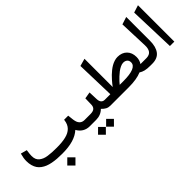

<svg xmlns="http://www.w3.org/2000/svg" viewBox="28 -1493 2537 2537"><g transform="rotate(-45 1297.0 -224.0)"><path d="M985.8 0H955.1Q900.9 0 857.4 -26.1Q814 -52.2 787.1 -101.1Q732.4 -50.8 648.4 -25.4Q564.5 0 442.9 0Q390.6 0 347.2 -3.2Q303.7 -6.3 261.2 -14.6Q218.8 -22.9 185.8 -36.1Q152.8 -49.3 124.3 -70.1Q95.7 -90.8 77.1 -118.4Q58.6 -146 48.1 -183.6Q37.6 -221.2 37.6 -267.1Q37.6 -321.3 54.7 -379.9L57.1 -388.7L66.4 -386.2L135.7 -367.7L144 -365.7L143.1 -356.9Q134.3 -297.9 134.3 -266.1Q134.3 -231.4 144.5 -205.6Q154.8 -179.7 175.8 -162.6Q196.8 -145.5 222.7 -134.3Q248.5 -123 286.9 -117.4Q325.2 -111.8 362.1 -109.9Q398.9 -107.9 449.7 -107.9Q500 -107.9 540.8 -111.8Q581.5 -115.7 617.2 -124.3Q652.8 -132.8 679.7 -147Q706.5 -161.1 726.8 -181.6Q747.1 -202.1 759.3 -229.7Q771.5 -257.3 775.9 -292L776.9 -300.8H785.6H844.7H853.5L854.5 -292Q861.8 -202.6 874 -170.9Q898.4 -107.4 966.3 -107.4H985.8Q989.3 -107.4 991.9 -92.5Q994.6 -77.6 994.6 -62.5V-45.9Q994.6 -30.3 991.9 -15.1Q989.3 0 985.8 0ZM455.6 80.1 531.7 156.7 455.6 232.9 378.9 156.7Z M1180.7 86.4 1248 153.8 1251 156.7 1248 159.2 1180.7 227.1 1177.7 229.5 1175.3 227.1 1107.4 159.2 1105 156.7 1107.4 153.8 1175.3 86.4 1177.7 83.5ZM1029.8 86.4 1097.2 153.8 1100.1 156.7 1097.2 159.2 1029.8 227.1 1026.9 229.5 1024.4 227.1 956.5 159.2 954.1 156.7 956.5 153.8 1024.4 86.4 1026.9 83.5ZM1358.4 0H1342.3Q1306.2 0 1278.6 -14.4Q1251 -28.8 1222.2 -59.1Q1163.6 0 1074.7 0H980.5Q961.9 0 961.9 -45.9V-62.5Q961.9 -107.4 980.5 -107.4H1076.7Q1125.5 -107.4 1148.7 -127.4Q1171.9 -147.5 1172.9 -189L1175.3 -293.9V-302.2L1183.6 -303.7L1258.8 -316.4L1269.5 -318.4L1270 -307.1L1274.4 -189.5Q1275.9 -147.9 1294.2 -127.7Q1312.5 -107.4 1343.8 -107.4H1358.4Q1361.8 -107.4 1364.5 -92.5Q1367.2 -77.6 1367.2 -62.5V-45.9Q1367.2 -30.3 1364.5 -15.1Q1361.8 0 1358.4 0Z M2104.5 0H2086.9Q2027.8 0 1990.7 -9.3Q1953.6 -18.6 1923.3 -38.6Q1834 0 1685.1 0H1353.5Q1335 0 1335 -45.9V-62.5Q1335 -107.4 1353.5 -107.4H1447.8L1432.1 -650.9L1439.5 -652.8L1524.9 -676.8L1537.1 -680.2V-667.5V-152.3Q1549.3 -169.4 1562.7 -186.3Q1576.2 -203.1 1597.7 -227.5Q1619.1 -252 1640.9 -273.2Q1662.6 -294.4 1690.2 -316.7Q1717.8 -338.9 1744.6 -354.2Q1771.5 -369.6 1802.5 -379.6Q1833.5 -389.6 1862.3 -389.6Q1944.3 -389.6 1992.7 -340.8Q2041 -292 2041 -210.4Q2041 -181.2 2033.2 -155Q2025.4 -128.9 2010.7 -107.4H2104.5Q2107.9 -107.4 2110.6 -92.5Q2113.3 -77.6 2113.3 -62.5V-45.9Q2113.3 -30.3 2110.6 -15.1Q2107.9 0 2104.5 0ZM1862.3 -282.2Q1837.9 -282.2 1807.9 -268.1Q1777.8 -253.9 1751.7 -234.1Q1725.6 -214.4 1698.2 -188.5Q1670.9 -162.6 1653.8 -143.8Q1636.7 -125 1622.6 -107.4H1691.4Q1939.9 -107.4 1939.9 -210.4Q1939.9 -244.6 1918.9 -263.4Q1897.9 -282.2 1862.3 -282.2Z M2099.6 -107.4H2120.1Q2123 -107.4 2126 -107.4Q2180.2 -109.4 2205.3 -142.8Q2230.5 -176.3 2228 -243.7L2212.9 -647L2220.2 -649.4L2305.2 -676.8L2317.9 -680.7V-667.5V-237.3Q2317.9 -124 2271 -62Q2224.1 0 2124.5 0H2099.6Q2081.1 0 2081.1 -45.9V-62.5Q2081.1 -107.4 2099.6 -107.4Z M2433.1 -647.5 2537.1 -680.7V-1H2454.6Z"/></g></svg>

Font: Samim FD-WOL
Style: Medium-FD-WOL
Weight: 500
Foundry: DejaVu fonts team - Redesigned by Saber Rastikerdar
Version: Version 4.0.0